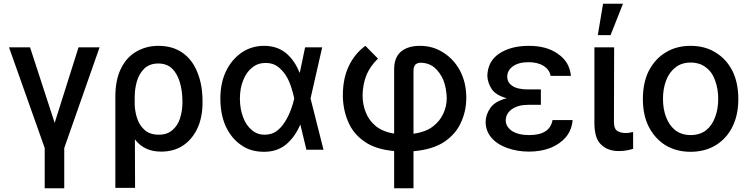

<svg xmlns="http://www.w3.org/2000/svg" viewBox="-20 -797 3997 1022"><path d="M271 -143 398 -545H510L322 -9V205H218V-9L28 -545H140Z M624 -432Q653 -492 705 -522Q758 -553 823 -553Q900 -553 953 -515Q1005 -478 1031 -411Q1058 -345 1058 -259V-249Q1058 -173 1031 -114Q1003 -55 955 -23Q906 10 838 10Q790 10 756 -7Q724 -22 698 -55L699 203H594V-283Q594 -372 624 -432ZM710 -167Q722 -130 750 -105Q778 -80 825 -80Q870 -80 897 -104Q925 -127 938 -166Q951 -208 951 -249V-259Q951 -313 937 -360Q923 -406 896 -432Q868 -459 822 -459Q778 -459 749 -433Q720 -404 709 -365Q697 -325 697 -279V-237Q699 -201 710 -167Z M1262 -26Q1211 -61 1181 -126Q1153 -189 1153 -273Q1153 -355 1183 -418Q1213 -480 1266 -517Q1319 -553 1386 -553Q1456 -553 1504 -513Q1550 -473 1574 -411H1576L1604 -545H1695L1633 -273L1702 0H1611L1579 -133H1578Q1550 -68 1504 -29Q1456 11 1386 11Q1312 11 1262 -26ZM1530 -333Q1519 -368 1502 -395Q1484 -423 1458 -443Q1432 -462 1394 -462Q1353 -462 1323 -438Q1292 -414 1275 -371Q1257 -328 1257 -272Q1257 -218 1274 -173Q1290 -130 1320 -105Q1348 -80 1389 -80Q1426 -80 1452 -99Q1478 -118 1497 -149Q1515 -177 1528 -212Q1540 -244 1546 -271V-273V-274Q1540 -303 1530 -333Z M1918 -45Q1858 -87 1832 -152Q1805 -217 1805 -290Q1805 -378 1836 -444Q1868 -512 1925 -553L1992 -485Q1953 -448 1932 -401Q1911 -350 1910 -290Q1910 -240 1927 -199Q1943 -157 1980 -126Q2019 -95 2078 -86V-428Q2078 -491 2114 -522Q2151 -553 2215 -553Q2285 -553 2340 -517Q2396 -482 2429 -420Q2462 -357 2462 -277Q2462 -206 2434 -146Q2408 -85 2345 -42Q2283 -1 2181 8V205H2078V7Q1977 -2 1918 -45ZM2282 -122Q2321 -151 2339 -191Q2358 -230 2358 -277Q2356 -329 2340 -371Q2322 -412 2292 -438Q2261 -463 2218 -463Q2201 -463 2190 -452Q2181 -440 2181 -423V-85Q2244 -94 2282 -122Z M2705 -216Q2672 -192 2672 -156Q2672 -123 2705 -100Q2739 -78 2797 -78Q2852 -78 2883 -98Q2914 -118 2921 -158H3028Q3024 -106 2993 -68Q2962 -31 2911 -10Q2859 10 2796 10Q2732 10 2678 -10Q2624 -30 2595 -65Q2565 -101 2565 -148Q2565 -185 2589 -221Q2614 -258 2677 -274Q2617 -291 2596 -325Q2576 -357 2574 -393Q2576 -470 2636 -511Q2698 -553 2795 -553Q2891 -553 2950 -510Q3012 -468 3019 -393H2911Q2905 -426 2874 -446Q2842 -466 2793 -466Q2741 -466 2710 -444Q2680 -422 2680 -389Q2680 -358 2707 -340Q2735 -321 2789 -321H2859V-285V-239H2789Q2739 -239 2705 -216Z M3266 -100Q3284 -89 3309 -89Q3325 -89 3333 -91Q3337 -92 3341.5 -93Q3346 -94 3350 -94V-5Q3336 0 3318 3Q3301 7 3273 7Q3215 7 3180 -27Q3144 -60 3144 -141V-545H3249L3248 -147Q3248 -111 3266 -100ZM3296 -777 3230 -610H3162L3190 -777Z M3522 -24Q3465 -60 3433 -123Q3402 -185 3402 -270Q3402 -356 3433 -419Q3467 -484 3522 -517Q3579 -553 3656 -553Q3733 -553 3790 -517Q3847 -482 3879 -419Q3910 -356 3910 -270Q3910 -185 3879 -123Q3849 -61 3790 -24Q3732 11 3656 11Q3580 11 3522 -24ZM3739 -104Q3772 -131 3787 -175Q3803 -217 3803 -271Q3803 -323 3787 -367Q3772 -412 3739 -437Q3706 -464 3656 -464Q3607 -464 3574 -437Q3542 -412 3525 -367Q3509 -323 3509 -271Q3509 -217 3525 -175Q3541 -131 3574 -104Q3608 -78 3656 -78Q3705 -78 3739 -104Z"/></svg>

Font: Sinter Medium
Style: Regular
Weight: 500
Foundry: Adobe & rsms
Version: Version 1.000